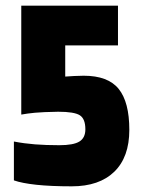

<svg xmlns="http://www.w3.org/2000/svg" viewBox="-20 -647 499 677"><path d="M436 -189Q436 -93 383 -41.5Q330 10 233 10Q159 10 108 4.5Q57 -1 29 -11V-148Q65 -141 103.5 -138Q142 -135 189 -135Q239 -135 260 -148Q281 -161 281 -191Q281 -228 261.5 -240.5Q242 -253 185 -253Q130 -252 103.5 -249.5Q77 -247 55 -243V-627H396V-487H210V-377Q224 -378 241.5 -379Q259 -380 275 -380Q361 -380 398.5 -333.5Q436 -287 436 -189Z"/></svg>

Font: Blinker
Style: Bold
Weight: 700
Designer: Juergen Huber
Foundry: supertype
Version: Version 1.015;PS 1.15;hotconv 1.0.88;makeotf.lib2.5.647800; 